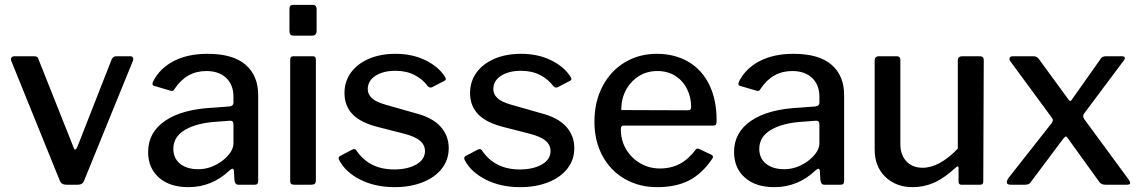

<svg xmlns="http://www.w3.org/2000/svg" viewBox="-20 -762 4706 792"><path d="M529 -513 327 -17Q321 0 301 0H254Q234 0 227 -16L26 -512Q25 -514 25 -517Q25 -523 29 -526.5Q33 -530 39 -530H122Q136 -530 139 -517L283 -155Q286 -145 290 -145Q294 -145 299 -156L441 -518Q448 -530 459 -530H518Q525 -530 528 -524.5Q531 -519 529 -513Z M757 10Q680 10 635.5 -29.5Q591 -69 591 -135Q591 -216 661.5 -264Q732 -312 862 -318L927 -323Q943 -325 943 -338V-363Q943 -412 913 -440.5Q883 -469 831 -469Q749 -469 700 -395Q697 -389 693.5 -387.5Q690 -386 683 -388L615 -408Q609 -410 609 -416Q609 -420 612 -427Q640 -481 697.5 -510.5Q755 -540 836 -540Q941 -540 993 -495Q1045 -450 1045 -370V-17Q1045 -7 1041.5 -3.5Q1038 0 1030 0H963Q949 0 947 -20L945 -58Q943 -66 939 -66Q936 -66 928 -60Q855 10 757 10ZM929 -264 875 -260Q792 -255 743.5 -226.5Q695 -198 695 -148Q695 -109 723 -86.5Q751 -64 798 -64Q852 -64 900 -101Q943 -136 943 -171V-249Q943 -265 929 -264Z M1286 -636Q1286 -625 1281.5 -620Q1277 -615 1266 -615H1192Q1182 -615 1178 -619.5Q1174 -624 1174 -634V-725Q1174 -742 1189 -742H1272Q1278 -742 1282 -737.5Q1286 -733 1286 -726ZM1283 -19Q1283 -8 1278.5 -4Q1274 0 1263 0H1195Q1185 0 1181 -3.5Q1177 -7 1177 -16V-515Q1177 -523 1180 -526.5Q1183 -530 1191 -530H1271Q1283 -530 1283 -516Z M1611 -470Q1561 -470 1529 -449.5Q1497 -429 1497 -394Q1497 -374 1513 -358Q1529 -342 1571 -330L1694 -295Q1764 -277 1797.5 -239.5Q1831 -202 1831 -151Q1831 -103 1802.5 -66.5Q1774 -30 1723 -10Q1672 10 1608 10Q1528 10 1467 -20.5Q1406 -51 1380 -100Q1377 -105 1377 -109Q1377 -115 1382 -118L1431 -144Q1437 -147 1441 -147Q1446 -147 1449 -143Q1502 -63 1606 -63Q1661 -63 1697 -83.5Q1733 -104 1733 -139Q1733 -164 1712.5 -181.5Q1692 -199 1645 -211L1543 -237Q1469 -255 1435 -290Q1401 -325 1401 -378Q1401 -426 1427.5 -462.5Q1454 -499 1501.5 -519.5Q1549 -540 1612 -540Q1680 -540 1734 -514Q1788 -488 1815 -446Q1819 -440 1819 -436Q1819 -432 1814 -429L1762 -402Q1760 -401 1756 -401Q1750 -401 1745 -406Q1724 -435 1690 -452.5Q1656 -470 1611 -470Z M2129 -470Q2079 -470 2047 -449.5Q2015 -429 2015 -394Q2015 -374 2031 -358Q2047 -342 2089 -330L2212 -295Q2282 -277 2315.5 -239.5Q2349 -202 2349 -151Q2349 -103 2320.5 -66.5Q2292 -30 2241 -10Q2190 10 2126 10Q2046 10 1985 -20.5Q1924 -51 1898 -100Q1895 -105 1895 -109Q1895 -115 1900 -118L1949 -144Q1955 -147 1959 -147Q1964 -147 1967 -143Q2020 -63 2124 -63Q2179 -63 2215 -83.5Q2251 -104 2251 -139Q2251 -164 2230.5 -181.5Q2210 -199 2163 -211L2061 -237Q1987 -255 1953 -290Q1919 -325 1919 -378Q1919 -426 1945.5 -462.5Q1972 -499 2019.5 -519.5Q2067 -540 2130 -540Q2198 -540 2252 -514Q2306 -488 2333 -446Q2337 -440 2337 -436Q2337 -432 2332 -429L2280 -402Q2278 -401 2274 -401Q2268 -401 2263 -406Q2242 -435 2208 -452.5Q2174 -470 2129 -470Z M2702 -67Q2748 -67 2784 -86Q2820 -105 2850 -145Q2853 -149 2857 -149Q2862 -149 2865 -147L2916 -123Q2921 -120 2921 -115Q2921 -112 2918 -107Q2876 -45 2822 -17.5Q2768 10 2691 10Q2616 10 2557 -24Q2498 -58 2465 -119.5Q2432 -181 2432 -259Q2432 -343 2466 -407Q2500 -471 2558.5 -505.5Q2617 -540 2689 -540Q2763 -540 2819 -507.5Q2875 -475 2905.5 -413Q2936 -351 2936 -266V-262Q2936 -253 2933.5 -248.5Q2931 -244 2921 -244H2551Q2541 -244 2541 -228Q2541 -183 2562.5 -146.5Q2584 -110 2621 -88.5Q2658 -67 2702 -67ZM2814 -307Q2824 -307 2827.5 -310Q2831 -313 2831 -321Q2831 -360 2814.5 -394Q2798 -428 2766.5 -448.5Q2735 -469 2692 -469Q2647 -469 2613 -446.5Q2579 -424 2560.5 -387.5Q2542 -351 2543 -308Z M3174 10Q3097 10 3052.5 -29.5Q3008 -69 3008 -135Q3008 -216 3078.5 -264Q3149 -312 3279 -318L3344 -323Q3360 -325 3360 -338V-363Q3360 -412 3330 -440.5Q3300 -469 3248 -469Q3166 -469 3117 -395Q3114 -389 3110.5 -387.5Q3107 -386 3100 -388L3032 -408Q3026 -410 3026 -416Q3026 -420 3029 -427Q3057 -481 3114.5 -510.5Q3172 -540 3253 -540Q3358 -540 3410 -495Q3462 -450 3462 -370V-17Q3462 -7 3458.5 -3.5Q3455 0 3447 0H3380Q3366 0 3364 -20L3362 -58Q3360 -66 3356 -66Q3353 -66 3345 -60Q3272 10 3174 10ZM3346 -264 3292 -260Q3209 -255 3160.5 -226.5Q3112 -198 3112 -148Q3112 -109 3140 -86.5Q3168 -64 3215 -64Q3269 -64 3317 -101Q3360 -136 3360 -171V-249Q3360 -265 3346 -264Z M3931 -149V-513Q3931 -530 3950 -530H4022Q4038 -530 4038 -514L4036 -14Q4036 0 4024 0H3946Q3934 0 3934 -13V-69Q3934 -81 3924 -72Q3875 -27 3833 -8.5Q3791 10 3745 10Q3676 10 3632 -32.5Q3588 -75 3588 -145V-512Q3588 -530 3606 -530H3679Q3694 -530 3694 -514V-167Q3694 -123 3719 -96.5Q3744 -70 3786 -70Q3855 -70 3931 -149Z M4642 -7Q4642 0 4628 0H4540Q4523 0 4515 -11L4386 -190Q4380 -199 4376 -199Q4374 -199 4366 -190L4232 -11Q4226 0 4208 0H4150Q4133 0 4133 -10Q4133 -18 4141 -29L4318 -254Q4323 -262 4323 -266Q4323 -272 4317 -279L4147 -510Q4144 -515 4144 -518Q4144 -530 4158 -530H4241Q4250 -530 4255 -527.5Q4260 -525 4265 -519L4387 -352Q4391 -346 4395 -346Q4399 -346 4402 -352L4520 -519Q4524 -525 4529 -527.5Q4534 -530 4544 -530H4608Q4620 -530 4620 -522Q4620 -519 4616 -513L4453 -295Q4448 -289 4448 -283Q4448 -278 4453 -270L4633 -25Q4642 -13 4642 -7Z"/></svg>

Font: Libre Franklin Medium
Style: Regular
Weight: 500
Designer: Pablo Impallari, Rodrigo Fuenzalida
Foundry: Impallari Type
Version: Version 1.002; ttfautohint (v1.5)